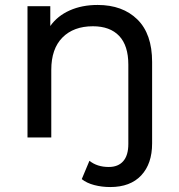

<svg xmlns="http://www.w3.org/2000/svg" viewBox="-20 -555 721 775"><path d="M534.5 -476.5C494.8 -515.5 441.3 -535 374 -535C332 -535 294.5 -527.7 261.5 -513C228.5 -498.3 202.3 -477.3 183 -450V-530H91V0H187V-273C187 -329.7 202 -373.2 232 -403.5C262 -433.8 303 -449 355 -449C401 -449 436.3 -436 461 -410C485.7 -384 498 -345.3 498 -294V26C498 56.7 491.2 79.8 477.5 95.5C463.8 111.2 444.3 119 419 119C387.7 119 361.7 110.7 341 94L310 168C323.3 178.7 340.2 186.7 360.5 192C380.8 197.3 402.3 200 425 200C479 200 520.7 184.3 550 153C579.3 121.7 594 78.7 594 24V-305C594 -380.3 574.2 -437.5 534.5 -476.5Z"/></svg>

Font: ICO Headline
Style: Regular
Weight: 500
Designer: Julieta Ulanovsky
Foundry: Julieta Ulanovsky
Version: Version 7.200